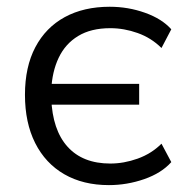

<svg xmlns="http://www.w3.org/2000/svg" viewBox="-20 -531 566 560"><path d="M297.6 8.9Q222.5 8.9 167.5 -22.8Q112.5 -54.5 82.6 -113.8Q52.8 -173 52.8 -254.5Q52.8 -335.9 83.1 -393.4Q113.5 -450.9 168.9 -481.1Q224.4 -511.3 300 -511.3Q353.9 -511.3 403.1 -493.7Q452.2 -476.2 479.6 -445.6L451 -391Q421 -420.7 381.4 -434.7Q341.9 -448.8 301.8 -448.8Q245.4 -448.8 208 -426Q170.5 -403.3 151.2 -362.6Q131.9 -322 129.5 -268.6L118.7 -286.3H385.9V-225.7H118.1L129.5 -244.3Q132.9 -152 177.1 -103Q221.3 -54 301.8 -54Q341.4 -54 381.4 -68.3Q421.5 -82.6 451 -111.9L479.6 -58.2Q451.2 -26.2 400.8 -8.6Q350.4 8.9 297.6 8.9Z"/></svg>

Font: Mulish ExtraLight
Style: Regular
Weight: 200
Designer: Vernon Adams
Foundry: Vernon Adams
Version: Version 3.603